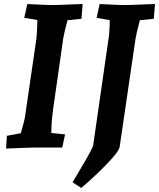

<svg xmlns="http://www.w3.org/2000/svg" viewBox="-20 -730 787 950"><path d="M14 -58 83 -71Q101 -133 104 -154L159 -531Q163 -557 165 -631L100 -642L115 -710Q215 -705 234 -705Q268 -705 354 -709L389 -710L383 -637L314 -630Q296 -561 293 -541L242 -184Q234 -125 234 -72L302 -65L288 0H155Q130 0 10 5ZM441 -11 516 -531Q523 -573 523 -630L458 -642L473 -710Q571 -705 591 -705Q625 -705 713 -709L747 -710L741 -637L672 -630Q654 -561 651 -541L572 -3Q569 18 512.5 77.5Q456 137 382 200L339 172Q355 146 397 74Q439 2 441 -11Z"/></svg>

Font: Andada Pro ExtraBold
Style: Italic
Weight: 800
Italic angle: -6.99998°
Designer: Carolina Giovagnoli
Foundry: Huerta Tipografica
Version: Version 3.005; ttfautohint (v1.8.4)